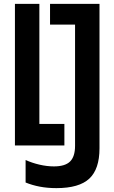

<svg xmlns="http://www.w3.org/2000/svg" viewBox="-20 -750 590 990"><path d="M57 0V-730H183V-111H312V0ZM271 220Q225 220 185.5 212.5Q146 205 112 191V75Q145 90 183.5 99Q222 108 258 108Q316 108 341.5 82.5Q367 57 367 2V-623H238V-730H493V15Q493 122 440.5 171Q388 220 271 220Z"/></svg>

Font: M PLUS Code Latin SemiExpanded SemiBold
Style: Regular
Weight: 600
Width: 6
Designer: Coji Morishita
Foundry: UNDERFOREST DESIGN
Version: Version 1.002; ttfautohint (v1.8.3)